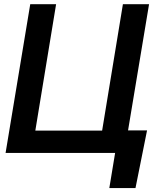

<svg xmlns="http://www.w3.org/2000/svg" viewBox="-20 -748 778 939"><path d="M699.2 -110.4 642.6 171.9H514.6L543 0H492.2L510.7 -110.4ZM7.3 0 127.9 -727.5H254.4L152.8 -109.4H479.5L581.1 -727.5H709L587.9 0Z"/></svg>

Font: Inter Tight SemiBold
Style: Italic
Weight: 600
Italic angle: -9.39999°
Designer: Rasmus Andersson
Foundry: rsms
Version: Version 3.004